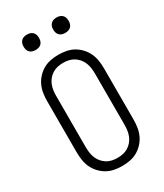

<svg xmlns="http://www.w3.org/2000/svg" viewBox="-230 -1026 960 1123"><g transform="rotate(-30 250.0 -464.5)"><path d="M250 8Q224 8 197.5 3Q171 -2 148 -15Q125 -28 106.5 -48Q88 -68 77 -92Q66 -116 62 -142.5Q58 -169 58 -195V-540Q58 -566 62 -592.5Q66 -619 77 -643Q88 -667 106.5 -687Q125 -707 148 -720Q171 -733 197.5 -738Q224 -743 250 -743Q276 -743 302.5 -738Q329 -733 352 -720Q375 -707 393.5 -687Q412 -667 423 -643Q434 -619 438 -592.5Q442 -566 442 -540V-195Q442 -169 438 -142.5Q434 -116 423 -92Q412 -68 393.5 -48Q375 -28 352 -15Q329 -2 302.5 3Q276 8 250 8ZM250 -47Q269 -47 287.5 -51Q306 -55 322 -65Q338 -75 350 -89.5Q362 -104 369 -121.5Q376 -139 378.5 -157.5Q381 -176 381 -195V-540Q381 -559 378.5 -577.5Q376 -596 369 -613.5Q362 -631 350 -645.5Q338 -660 322 -670Q306 -680 287.5 -684Q269 -688 250 -688Q231 -688 212.5 -684Q194 -680 178 -670Q162 -660 150 -645.5Q138 -631 131 -613.5Q124 -596 121.5 -577.5Q119 -559 119 -540V-195Q119 -176 121.5 -157.5Q124 -139 131 -121.5Q138 -104 150 -89.5Q162 -75 178 -65Q194 -55 212.5 -51Q231 -47 250 -47ZM350 -833Q339 -833 329 -836Q319 -839 311.5 -846.5Q304 -854 301 -864Q298 -874 298 -885Q298 -896 301 -906Q304 -916 311.5 -923.5Q319 -931 329 -934Q339 -937 350 -937Q361 -937 371 -934Q381 -931 388.5 -923.5Q396 -916 399 -906Q402 -896 402 -885Q402 -874 399 -864Q396 -854 388.5 -846.5Q381 -839 371 -836Q361 -833 350 -833ZM150 -833Q139 -833 129 -836Q119 -839 111.5 -846.5Q104 -854 101 -864Q98 -874 98 -885Q98 -896 101 -906Q104 -916 111.5 -923.5Q119 -931 129 -934Q139 -937 150 -937Q161 -937 171 -934Q181 -931 188.5 -923.5Q196 -916 199 -906Q202 -896 202 -885Q202 -874 199 -864Q196 -854 188.5 -846.5Q181 -839 171 -836Q161 -833 150 -833Z"/></g></svg>

Font: Iosevka Term Curly Light
Style: Regular
Weight: 300
Designer: Belleve Invis
Foundry: Belleve Invis
Version: Version 32.3.0